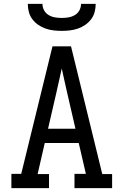

<svg xmlns="http://www.w3.org/2000/svg" viewBox="-20 -975 640 995"><path d="M234 0H39V-74H90L252 -735H348L510 -73H561V0H366V-74H425L388 -234H212L175 -73H234ZM229 -308H371L329 -490Q322 -522 314.5 -554.5Q307 -587 300 -620Q293 -587 285.5 -554.5Q278 -522 271 -490ZM300 -815Q279 -815 257.5 -817.5Q236 -820 216 -827Q196 -834 178.5 -846Q161 -858 148 -875Q135 -892 129.5 -913Q124 -934 124 -955H200Q200 -937 208.5 -921.5Q217 -906 232 -897Q247 -888 264.5 -885Q282 -882 300 -882Q318 -882 335.5 -885Q353 -888 368 -897Q383 -906 391.5 -921.5Q400 -937 400 -955H476Q476 -934 470.5 -913Q465 -892 452 -875Q439 -858 421.5 -846Q404 -834 384 -827Q364 -820 342.5 -817.5Q321 -815 300 -815Z"/></svg>

Font: Iosevka Etoile
Style: Regular
Weight: 400
Designer: Belleve Invis
Foundry: Belleve Invis
Version: Version 33.2.4